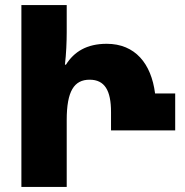

<svg xmlns="http://www.w3.org/2000/svg" viewBox="-20 -734 728 754"><path d="M64 0H242V-263C242 -376 271 -421 332 -421C391 -421 416 -379 416 -294V-222H668V-367H589C574 -484 511 -562 399 -562C321 -562 271 -531 239 -480H235C240 -523 242 -570 242 -607V-714H64Z"/></svg>

Font: Noto Sans Georgian Condensed Black
Style: Regular
Weight: 900
Width: 3
Designer: Monotype Design Team, Akaki Razmadze
Foundry: Google LLC
Version: Version 2.005